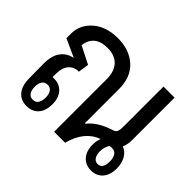

<svg xmlns="http://www.w3.org/2000/svg" viewBox="-124 -762 969 969"><g transform="rotate(45 361.0 -277.5)"><path d="M147.9 6.8Q106 6.8 82.5 -22Q59.1 -50.8 59.1 -103L58.1 -206.1Q58.1 -263.7 81.8 -294.7Q105.5 -325.7 143.1 -333V-335L48.8 -377.9V-410.2Q48.8 -474.1 99.6 -518.1Q150.4 -562 232.9 -562Q314.5 -562 366.2 -515.9Q418 -469.7 418 -383.8V-140.1L420.9 -141.1L421.9 -140.1Q459 -189 541 -214.8Q550.8 -217.8 556.4 -222.2Q562 -226.6 564.5 -234.9Q566.9 -243.2 567.4 -249.5Q567.9 -255.9 567.9 -270V-551.8H647V-246.1Q647 -218.3 636.2 -192.9Q663.6 -183.1 678.7 -155.8Q693.8 -128.4 693.8 -91.8Q693.8 -46.4 670.7 -19.8Q647.5 6.8 608.9 6.8Q568.8 6.8 545.4 -19.5Q522 -45.9 522 -91.8Q522 -119.1 530.8 -140.1Q446.8 -110.8 417 0H338.9V-375Q338.9 -430.7 310.8 -460.4Q282.7 -490.2 231.9 -490.2Q138.2 -490.2 127.9 -407.2L221.2 -359.9L212.9 -303.2Q179.2 -303.2 158.7 -280Q138.2 -256.8 138.2 -209V-189.9H147.9Q188 -189.9 211.4 -163.8Q234.9 -137.7 234.9 -92.8Q234.9 -45.9 211.9 -19.5Q189 6.8 147.9 6.8ZM608.9 -40Q644 -40 644 -92.8Q644 -117.2 634.3 -133.1Q624.5 -148.9 604 -148.9Q596.7 -148.9 586.9 -147Q571.8 -122.1 571.8 -94.2Q571.8 -70.3 581.3 -55.2Q590.8 -40 608.9 -40ZM147.9 -38.1Q167.5 -38.1 177.2 -52.5Q187 -66.9 187 -91.8Q187 -116.2 177.2 -130.6Q167.5 -145 147.9 -145Q128.9 -145 118.9 -130.9Q108.9 -116.7 108.9 -91.8Q108.9 -66.9 118.9 -52.5Q128.9 -38.1 147.9 -38.1Z"/></g></svg>

Font: Noto Sans Thai Looped Condensed
Style: Regular
Weight: 400
Width: 3
Designer: Sasikarn Vongin, Ben Mitchell
Foundry: The Fontpad Ltd
Version: Version 1.00